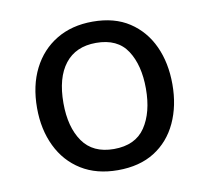

<svg xmlns="http://www.w3.org/2000/svg" viewBox="-63 -572 710 651"><g transform="rotate(-10 292.0 -246.5)"><path d="M293 9Q220 9 167.5 -23.5Q115 -56 87 -114Q59 -172 59 -246Q59 -323 88 -380.5Q117 -438 170 -470Q223 -502 295 -502Q370 -502 421 -468.5Q472 -435 498.5 -377.5Q525 -320 525 -246Q525 -172 498 -114Q471 -56 419.5 -23.5Q368 9 293 9ZM292 -64Q366 -64 400 -114.5Q434 -165 434 -247Q434 -328 401 -378.5Q368 -429 294 -429Q224 -429 187 -381.5Q150 -334 150 -247Q150 -164 185 -114Q220 -64 292 -64Z"/></g></svg>

Font: Go Noto Current
Style: Regular
Weight: 400
Designer: Monotype Design Team
Foundry: Monotype Imaging Inc.
Version: Version 2.007; ttfautohint (v1.8) -l 8 -r 50 -G 200 -x 14 -D